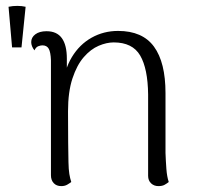

<svg xmlns="http://www.w3.org/2000/svg" viewBox="-20 -622 696 652"><path d="M9 -599 21 -461H53L67 -599Q54 -602 38.5 -602Q23 -602 9 -599ZM188 10Q172 10 162.5 0Q153 -10 153 -27V-417Q152 -445 145.5 -456.5Q139 -468 124 -468Q118 -468 110 -465Q102 -462 97 -451Q86 -465 86 -479Q86 -495 100 -505.5Q114 -516 138 -516Q173 -516 190 -492.5Q207 -469 207 -423V-339L193 -325Q198 -385 224 -428Q250 -471 291 -494Q332 -517 381 -517Q464 -517 503 -463.5Q542 -410 542 -306V-103Q543 -75 545 -48.5Q547 -22 553 -4Q547 1 539 5.5Q531 10 518 10Q503 10 493 0.5Q483 -9 483 -25V-301Q482 -389 456 -433.5Q430 -478 366 -478Q342 -478 315 -466.5Q288 -455 264.5 -428Q241 -401 226 -355.5Q211 -310 211 -244Q211 -179 211.5 -138Q212 -97 212.5 -71.5Q213 -46 215.5 -31Q218 -16 222 -4Q217 0 208.5 5Q200 10 188 10Z"/></svg>

Font: Arima Light
Style: Regular
Weight: 300
Designer: Joana Correia and Natanael Gama
Foundry: NDISCOVER
Version: Version 1.101;gftools[0.9.23]